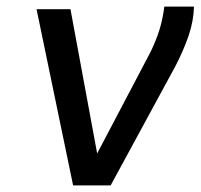

<svg xmlns="http://www.w3.org/2000/svg" viewBox="-20 -563 609 583"><path d="M91 -535H194L275 -97L437 -405Q454 -440 464 -472Q474 -504 479 -543H569Q568 -500 553 -455.5Q538 -411 512 -361L316 0H202Z"/></svg>

Font: Exo Medium
Style: Italic
Weight: 500
Italic angle: -9°
Designer: Natanael Gama
Foundry: Natanael Gama
Version: Version 1.500; ttfautohint (v1.6)